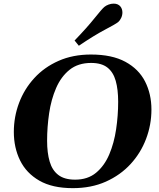

<svg xmlns="http://www.w3.org/2000/svg" viewBox="-20 -1002 860 1037"><path d="M373 14.2Q262.7 14.2 192.4 -26.4Q122.1 -66.9 88.4 -135.7Q54.7 -204.6 54.7 -289.1Q54.7 -371.1 83 -446.3Q111.3 -521.5 165.3 -580.3Q219.2 -639.2 296.4 -673.3Q373.5 -707.5 471.2 -707.5Q585 -707.5 657.2 -668.2Q729.5 -628.9 763.7 -561.5Q797.9 -494.1 797.9 -410.2Q797.9 -328.1 769 -252Q740.2 -175.8 685.3 -116Q630.4 -56.2 551.8 -21Q473.1 14.2 373 14.2ZM385.7 -31.7Q454.1 -31.7 499 -69.1Q543.9 -106.4 570.1 -168Q596.2 -229.5 607.2 -304Q618.2 -378.4 618.2 -452.6Q618.2 -518.6 605 -565.4Q591.8 -612.3 560.1 -637.2Q528.3 -662.1 472.2 -662.1Q401.9 -662.1 355.7 -625Q309.6 -587.9 283 -526.4Q256.3 -464.8 245.4 -390.4Q234.4 -315.9 234.4 -241.7Q234.4 -176.3 248.3 -129.2Q262.2 -82 295.2 -56.9Q328.1 -31.7 385.7 -31.7ZM405.8 -754.9 382.8 -783.2Q449.7 -852.5 490.2 -903.3Q530.8 -954.1 543.9 -964.8Q552.7 -972.2 566.4 -977.3Q580.1 -982.4 593.8 -982.4Q618.2 -982.4 630.9 -966.3Q641.1 -953.1 641.1 -934.6Q641.1 -919.4 634.5 -905.3Q627.9 -891.1 618.2 -882.8Q605 -872.1 546.9 -841.6Q488.8 -811 405.8 -754.9Z"/></svg>

Font: Gelasio
Style: Italic
Weight: 400
Italic angle: -8.5°
Designer: Eben Sorkin
Foundry: Eben Sorkin
Version: Version 1.008